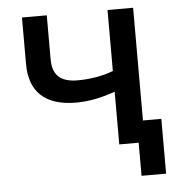

<svg xmlns="http://www.w3.org/2000/svg" viewBox="-49 -566 687 740"><g transform="rotate(-5 294.5 -196.0)"><path d="M469 128H564V-84H493V-520H394V-284C353 -268 304 -260 256 -260C189 -260 159 -289 159 -350V-520H63V-340C63 -234 121 -175 243 -175C293 -175 345 -186 394 -204V0H469Z"/></g></svg>

Font: Fixel Display Medium
Style: Regular
Weight: 500
Designer: AlfaBravo + MacPaw
Foundry: Kyrylo Tkachov, Marchela Mozhyna, Serhii Makarenko, Maria Weinstein, Zakhar Kryvoshyya
Version: Version 1.211